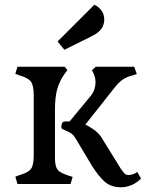

<svg xmlns="http://www.w3.org/2000/svg" viewBox="-20 -780 633 814"><path d="M493 14Q450 14 423 -10.5Q396 -35 370 -77L301 -192Q291 -210 276 -218Q261 -226 244 -233Q241 -235 240.5 -238Q240 -241 240 -245Q240 -250 243 -257.5Q246 -265 257 -265H275L365 -374Q376 -388 380.5 -402.5Q385 -417 385 -431Q385 -449 378 -466L370 -482L386 -497H549L560 -466L541 -460Q520 -455 502.5 -444Q485 -433 467 -410L342 -252Q360 -243 380.5 -228.5Q401 -214 414 -191L492 -65Q500 -53 507 -45.5Q514 -38 525 -38Q545 -38 562 -51L578 -23Q559 -4 537 5Q515 14 493 14ZM54 0 45 -31 64 -38Q99 -48 111 -63.5Q123 -79 123 -122V-375Q123 -418 111 -434Q99 -450 64 -460L45 -467L54 -497H254L266 -483L254 -467Q232 -436 222.5 -402Q213 -368 213 -312V-115Q213 -87 218 -72.5Q223 -58 235.5 -50.5Q248 -43 269 -36L288 -30L279 0ZM253 -569 224 -604 380 -760Q399 -751 410.5 -735Q422 -719 422 -697Q422 -675 409.5 -657.5Q397 -640 366 -625Z"/></svg>

Font: Gabriela
Style: Regular
Weight: 400
Designer: Eduardo Rodriguez Tunni
Foundry: Eduardo Rodriguez Tunni
Version: Version 2.001;gftools[0.9.26]